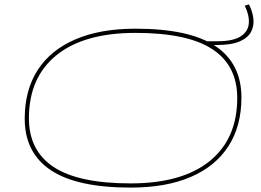

<svg xmlns="http://www.w3.org/2000/svg" viewBox="-20 -840 1182 870"><path d="M572 10Q328 10 210 -69Q92 -148 92 -302Q92 -432 151 -523Q210 -614 322.5 -662Q435 -710 594 -710Q839 -710 956.5 -631Q1074 -552 1074 -398Q1074 -269 1015 -177.5Q956 -86 844 -38Q732 10 572 10ZM572 -9Q805 -9 930 -110Q1055 -211 1055 -396Q1055 -543 942.5 -617Q830 -691 594 -691Q361 -691 236 -590Q111 -489 111 -304Q111 -157 223.5 -83Q336 -9 572 -9ZM921 -636 913 -653H963Q1037 -653 1071 -675.5Q1105 -698 1107.5 -735Q1110 -772 1089 -814L1108 -820Q1124 -789 1128 -756.5Q1132 -724 1118 -696.5Q1104 -669 1066.5 -652.5Q1029 -636 961 -636Z"/></svg>

Font: Georama ExtraExtended Thin
Style: Italic
Weight: 100
Width: 8
Italic angle: -9°
Designer: Jean-Baptiste Levee
Foundry: Production Type
Version: Version 1.000